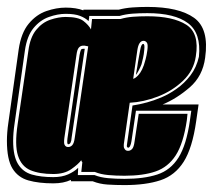

<svg xmlns="http://www.w3.org/2000/svg" viewBox="-28 -524 616 555"><path d="M332 11Q306 11 283 9.5Q260 8 240 0H177V-4Q156 6 126 6Q84 6 54 -2.5Q24 -11 8 -37Q-8 -63 -8 -117Q-8 -128 -7 -141.5Q-6 -155 -4 -168L26 -381Q33 -429 55 -455.5Q77 -482 106 -492Q135 -502 162 -502Q192 -502 213 -494V-496H315Q334 -501 355 -502.5Q376 -504 398 -504Q489 -504 533 -472.5Q577 -441 565 -357Q558 -304 520.5 -271.5Q483 -239 442 -222H546L539 -173Q528 -96 503 -56.5Q478 -17 436 -3Q394 11 332 11ZM332 -7Q388 -7 426.5 -19.5Q465 -32 488 -68.5Q511 -105 521 -176L525 -204H365L352 -116Q349 -97 342 -97Q341 -97 339 -100Q338 -101 340 -113L355 -219Q375 -222 397 -228Q416 -233 438.5 -242.5Q461 -252 482 -267Q505 -283 522.5 -306Q540 -329 547 -360Q554 -428 515.5 -457Q477 -486 398 -486Q375 -486 355 -484.5Q335 -483 318 -478H230Q230 -475 229.5 -471.5Q229 -468 228 -463Q219 -472 203.5 -478Q188 -484 162 -484Q139 -484 113.5 -475Q88 -466 69 -443Q50 -420 44 -378L14 -166Q12 -153 11 -140.5Q10 -128 10 -117Q10 -73 24 -50Q38 -27 64 -19.5Q90 -12 126 -12Q151 -12 169 -20Q187 -28 198 -39L197 -18H245Q262 -11 284.5 -9Q307 -7 332 -7ZM332 -16Q307 -16 285 -18Q263 -20 246 -27H207L210 -55Q207 -58 207 -61Q198 -49 178 -35Q158 -21 126 -21Q86 -21 60 -32Q34 -43 24 -74Q14 -105 23 -165L54 -377Q59 -416 76.5 -437.5Q94 -459 117.5 -467Q141 -475 162 -475Q198 -475 213 -463.5Q228 -452 235 -439L238 -469H320Q337 -474 356 -475.5Q375 -477 398 -477Q472 -477 510.5 -452.5Q549 -428 538 -361Q532 -320 501 -290.5Q470 -261 428.5 -245Q387 -229 347 -227L331 -115Q328 -98 332 -94Q335 -88 342 -88Q349 -88 354 -93.5Q359 -99 361 -115L373 -195H514L512 -176Q502 -109 480 -75Q458 -41 422 -28.5Q386 -16 332 -16ZM357 -296Q363 -298 367 -302Q372 -306 377.5 -314Q383 -322 388 -336Q390 -342 393 -353Q396 -364 398 -379Q400 -395 397 -400Q393 -406 387 -406Q373 -406 369 -379ZM365 -308 367 -321Q368 -326 369 -332Q370 -338 371 -345L377 -378Q380 -397 386 -397Q391 -397 389 -380Q388 -367 385.5 -356.5Q383 -346 381 -338Q378 -330 372.5 -319.5Q367 -309 365 -308ZM169 -99Q176 -99 181 -104.5Q186 -110 188 -125L227 -390L222 -391Q219 -391 218 -392H212Q205 -392 200 -386.5Q195 -381 193 -365L158 -125Q156 -109 159 -105Q162 -99 169 -99ZM169 -107Q165 -107 167 -124L202 -365Q203 -370 204 -374Q205 -378 206 -380Q208 -383 212 -383H217L179 -126Q178 -107 169 -107Z"/></svg>

Font: Alumni Sans Collegiate One SC
Style: Italic
Weight: 400
Italic angle: -8°
Designer: Robert E. Leuschke
Foundry: Robert E. Leuschke
Version: Version 1.100